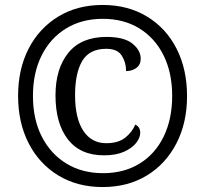

<svg xmlns="http://www.w3.org/2000/svg" viewBox="-20 -745 828 775"><path d="M394 10Q292 10 215 -37Q138 -84 95.5 -167Q53 -250 53 -358Q53 -466 95.5 -548.5Q138 -631 215 -678Q292 -725 394 -725Q496 -725 573 -678.5Q650 -632 692.5 -549Q735 -466 735 -357Q735 -249 692 -166Q649 -83 572.5 -36.5Q496 10 394 10ZM396 -46Q481 -46 544 -85Q607 -124 641 -194.5Q675 -265 675 -358Q675 -451 640.5 -521Q606 -591 543 -630Q480 -669 395 -669Q310 -669 246.5 -630Q183 -591 148 -521Q113 -451 113 -358Q113 -263 149 -193Q185 -123 248.5 -84.5Q312 -46 396 -46ZM400 -118Q304 -118 254 -182.5Q204 -247 204 -360Q204 -468 256 -532Q308 -596 410 -596Q481 -596 514.5 -569Q548 -542 548 -508Q548 -484 530.5 -471Q513 -458 489 -458Q489 -493 471.5 -520.5Q454 -548 409 -548Q341 -548 312 -499Q283 -450 283 -361Q283 -268 316 -217.5Q349 -167 409 -167Q457 -167 485 -189Q513 -211 526 -242Q546 -233 546 -209Q546 -189 529.5 -168Q513 -147 480.5 -132.5Q448 -118 400 -118Z"/></svg>

Font: Noto Serif Lao SemiCondensed
Style: Bold
Weight: 700
Width: 4
Designer: Monotype Design Team
Foundry: Monotype Imaging Inc.
Version: Version 2.003; ttfautohint (v1.8.4.7-5d5b)